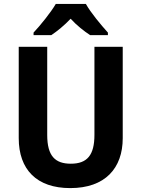

<svg xmlns="http://www.w3.org/2000/svg" viewBox="-20 -954 725 984"><path d="M420 -934H266C241 -891 187 -824 152 -787V-774H243C273 -794 309 -823 342 -858C374 -823 411 -794 442 -774H533V-787C497 -827 445 -889 420 -934ZM609 -246V-714H464V-263C464 -159 427 -115 343 -115C263 -115 222 -154 222 -262V-714H76V-246C76 -85 168 10 340 10C519 10 609 -92 609 -246Z"/></svg>

Font: Noto Sans Myanmar SemiCondensed
Style: Bold
Weight: 700
Width: 4
Designer: Monotype Design Team
Foundry: Monotype Imaging Inc.
Version: Version 2.107